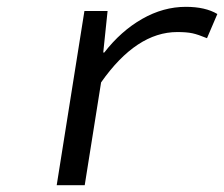

<svg xmlns="http://www.w3.org/2000/svg" viewBox="-20 -542 656 562"><path d="M146 0 227.1 -509.8H294.9L282.2 -388.2H285.2Q334 -451.2 396 -486.6Q458 -522 523.9 -522Q581.1 -522 616.2 -501L585.9 -430.2Q560.1 -440.9 543.2 -444.6Q526.4 -448.2 499 -448.2Q379.4 -448.2 275.9 -300.8L228 0Z"/></svg>

Font: Office Code Pro D Italic
Style: Regular
Weight: 400
Italic angle: -9°
Designer: Nathan Rutzky & Paul D. Hunt
Foundry: Adobe Systems Incorporated
Version: Version 1.004;PS 001.004;hotconv 1.0.70;makeotf.lib2.5.58329